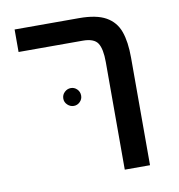

<svg xmlns="http://www.w3.org/2000/svg" viewBox="-68 -627 641 689"><g transform="rotate(-10 252.0 -282.0)"><path d="M332 -392Q332 -440 318.5 -461Q305 -482 264 -482H30V-564H265Q328 -564 362.5 -544.5Q397 -525 410.5 -487.5Q424 -450 424 -392V0H332ZM159 -289Q159 -303 169 -312.5Q179 -322 192 -322Q205 -322 214.5 -312.5Q224 -303 224 -289Q224 -276 214.5 -266.5Q205 -257 192 -257Q179 -257 169 -266.5Q159 -276 159 -289Z"/></g></svg>

Font: FiraGO
Style: Regular
Weight: 400
Designer: bBox Type
Foundry: bBox Type GmbH
Version: Version 1.001;April 20, 2020;FontCreator 12.0.0.2555 64-bit